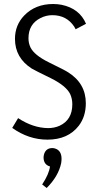

<svg xmlns="http://www.w3.org/2000/svg" viewBox="-20 -688 491 958"><path d="M408.2 -172.9Q408.2 -271.5 320.3 -327.1Q305.7 -336.9 223.6 -377Q150.4 -413.1 131.8 -452.1Q122.1 -472.7 122.1 -497.1Q122.1 -567.4 181.6 -597.7Q210 -612.3 241.2 -612.3Q312.5 -612.3 350.6 -554.7Q354.5 -547.9 357.4 -542L409.2 -569.3Q377 -645.5 287.1 -664.1Q266.6 -668 245.1 -668Q156.2 -668 100.6 -610.4Q54.7 -562.5 54.7 -494.1Q54.7 -399.4 138.7 -345.7Q153.3 -336.9 235.4 -296.9Q309.6 -259.8 330.1 -218.8Q340.8 -195.3 340.8 -168Q340.8 -89.8 277.3 -60.5Q251 -48.8 219.7 -48.8Q144.5 -49.8 70.3 -98.6L41 -49.8Q123 8.8 216.8 8.8Q319.3 8.8 373 -60.5Q408.2 -106.4 408.2 -172.9ZM287.1 104.5Q287.1 62.5 253.9 52.7Q247.1 50.8 241.2 50.8Q210 50.8 200.2 80.1Q197.3 89.8 197.3 98.6Q198.2 133.8 229.5 142.6Q224.6 180.7 190.4 232.4L212.9 250Q271.5 191.4 285.2 126Q287.1 114.3 287.1 104.5Z"/></svg>

Font: Yaldevi Colombo
Style: Regular
Weight: 400
Designer: Sol Matas, Denzil Rajitha, Kosala Senevirathne and Pathum Egodawatta
Foundry: Mooniak
Version: Version 1.020 ; ttfautohint (v1.6)